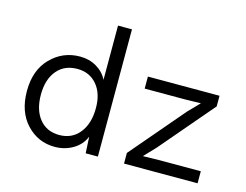

<svg xmlns="http://www.w3.org/2000/svg" viewBox="-100 -892 1362 1064"><g transform="rotate(15 580.5 -360.0)"><path d="M454 -730H534V0H464L459 -94Q439 -45 392 -17.5Q345 10 288 10Q192 10 126 -60.5Q60 -131 60 -250Q60 -370 129 -440Q198 -510 296 -510Q349 -510 391 -485.5Q433 -461 454 -419ZM684 0V-61L946 -368L1009 -433L920 -431H687V-500H1098V-439L836 -132L774 -67L871 -69H1106V0ZM296 -60Q368 -60 411 -113.5Q454 -167 454 -257Q454 -341 411.5 -390.5Q369 -440 300 -440Q225 -440 182.5 -388.5Q140 -337 140 -250Q140 -163 181.5 -111.5Q223 -60 296 -60Z"/></g></svg>

Font: Elaine Sans
Style: Regular
Weight: 400
Designer: Wei Huang
Foundry: Wei Huang
Version: Version 2.001;December 24, 2019;FontCreator 12.0.0.2547 64-b